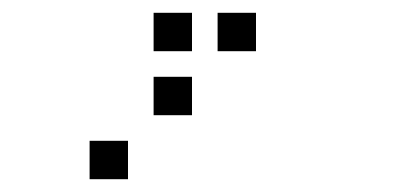

<svg xmlns="http://www.w3.org/2000/svg" viewBox="-20 -200 640 300"><path d="M221 -180Q220 -180 220 -180Q220 -180 220 -179V-121Q220 -120 220 -120Q220 -120 221 -120H279Q280 -120 280 -120Q280 -120 280 -121V-179Q280 -180 280 -180Q280 -180 279 -180ZM321 -180Q320 -180 320 -180Q320 -180 320 -179V-121Q320 -120 320 -120Q320 -120 321 -120H379Q380 -120 380 -120Q380 -120 380 -121V-179Q380 -180 380 -180Q380 -180 379 -180ZM221 -80Q220 -80 220 -80Q220 -80 220 -79V-21Q220 -20 220 -20Q220 -20 221 -20H279Q280 -20 280 -20Q280 -20 280 -21V-79Q280 -80 280 -80Q280 -80 279 -80ZM121 20Q120 20 120 20Q120 20 120 21V79Q120 80 120 80Q120 80 121 80H179Q180 80 180 80Q180 80 180 79V21Q180 20 180 20Q180 20 179 20Z"/></svg>

Font: Doto Medium
Style: Regular
Weight: 500
Monospace: yes
Version: Version 1.000